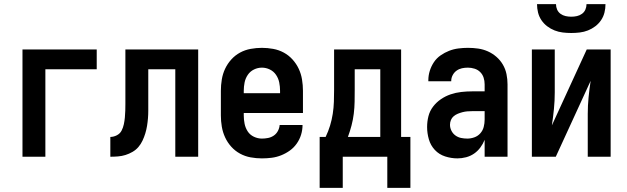

<svg xmlns="http://www.w3.org/2000/svg" viewBox="-20 -760 3040 931"><path d="M89 0V-520H449V-424H200V0Z M515 0V-96Q531 -96 546.5 -104Q562 -112 569.5 -126.5Q577 -141 580.5 -157.5Q584 -174 585.5 -190.5Q587 -207 587.5 -223.5Q588 -240 588 -257V-520H941V0H830V-424H699V-261Q699 -242 699 -223.5Q699 -205 697.5 -186.5Q696 -168 693 -149.5Q690 -131 684.5 -113Q679 -95 671 -78Q663 -61 651 -47Q639 -33 622.5 -23.5Q606 -14 588.5 -8.5Q571 -3 552 -1.5Q533 0 515 0Z M1250 8Q1222 8 1195 3Q1168 -2 1144 -15Q1120 -28 1101.5 -48.5Q1083 -69 1071.5 -94Q1060 -119 1055.5 -146Q1051 -173 1051 -200V-320Q1051 -347 1055.5 -374.5Q1060 -402 1071.5 -426.5Q1083 -451 1101.5 -471.5Q1120 -492 1144 -505Q1168 -518 1195.5 -523Q1223 -528 1250 -528Q1277 -528 1304.5 -523Q1332 -518 1356 -505Q1380 -492 1398.5 -471.5Q1417 -451 1428.5 -426.5Q1440 -402 1444.5 -374.5Q1449 -347 1449 -320V-212H1162V-200Q1162 -180 1166 -160Q1170 -140 1181 -123Q1192 -106 1211 -97Q1230 -88 1250 -88Q1265 -88 1280 -91Q1295 -94 1307.5 -102.5Q1320 -111 1327.5 -125Q1335 -139 1336 -154H1447Q1447 -130 1440 -107Q1433 -84 1419 -64Q1405 -44 1385.5 -30Q1366 -16 1343.5 -7Q1321 2 1297.5 5Q1274 8 1250 8ZM1162 -308H1338V-320Q1338 -340 1334 -360Q1330 -380 1318.5 -397Q1307 -414 1288.5 -423Q1270 -432 1250 -432Q1230 -432 1211.5 -423Q1193 -414 1181.5 -397Q1170 -380 1166 -360Q1162 -340 1162 -320Z M1530 151V-96H1559Q1572 -123 1580.5 -151Q1589 -179 1593.5 -208Q1598 -237 1599 -266.5Q1600 -296 1600 -325V-520H1925V-96H1970V151H1858V0H1642V151ZM1667 -96H1824V-424H1700V-325Q1700 -296 1699.5 -267Q1699 -238 1695.5 -209Q1692 -180 1684.5 -151.5Q1677 -123 1667 -96Z M2198 8Q2168 8 2138.5 -1.5Q2109 -11 2088.5 -33Q2068 -55 2059.5 -84.5Q2051 -114 2051 -144Q2051 -171 2057.5 -196.5Q2064 -222 2080 -243Q2096 -264 2118 -279Q2140 -294 2165 -302.5Q2190 -311 2216.5 -314Q2243 -317 2269 -317H2330V-351Q2330 -368 2325 -383.5Q2320 -399 2308.5 -410.5Q2297 -422 2281 -427Q2265 -432 2249 -432Q2234 -432 2220 -429Q2206 -426 2194 -417.5Q2182 -409 2175 -395.5Q2168 -382 2168 -368V-366H2057V-371Q2057 -394 2064 -416.5Q2071 -439 2084 -458.5Q2097 -478 2116.5 -491.5Q2136 -505 2157.5 -513.5Q2179 -522 2202.5 -525Q2226 -528 2249 -528Q2274 -528 2298.5 -524.5Q2323 -521 2345.5 -511Q2368 -501 2387 -484.5Q2406 -468 2418.5 -446.5Q2431 -425 2436 -400.5Q2441 -376 2441 -351V0H2330V-82Q2322 -62 2309 -44.5Q2296 -27 2278.5 -15Q2261 -3 2240 2.5Q2219 8 2198 8ZM2246 -88Q2263 -88 2280 -94Q2297 -100 2309 -113.5Q2321 -127 2325.5 -144.5Q2330 -162 2330 -180V-221H2269Q2257 -221 2245.5 -220Q2234 -219 2222.5 -216Q2211 -213 2200 -208.5Q2189 -204 2180 -196.5Q2171 -189 2166.5 -178Q2162 -167 2162 -155Q2162 -140 2169 -126Q2176 -112 2188.5 -103Q2201 -94 2216 -91Q2231 -88 2246 -88Z M2559 0V-520H2670V-312Q2670 -272 2666 -231.5Q2662 -191 2656 -152L2825 -520H2941V0H2830V-208Q2830 -248 2834 -288.5Q2838 -329 2844 -368L2675 0ZM2750 -600Q2729 -600 2708.5 -602.5Q2688 -605 2669 -612.5Q2650 -620 2633.5 -632.5Q2617 -645 2605.5 -662Q2594 -679 2589 -699Q2584 -719 2584 -740H2676Q2676 -726 2681.5 -713.5Q2687 -701 2698 -693Q2709 -685 2722.5 -682Q2736 -679 2750 -679Q2764 -679 2777.5 -682Q2791 -685 2802 -693Q2813 -701 2818.5 -713.5Q2824 -726 2824 -740H2916Q2916 -719 2911 -699Q2906 -679 2894.5 -662Q2883 -645 2866.5 -632.5Q2850 -620 2831 -612.5Q2812 -605 2791.5 -602.5Q2771 -600 2750 -600Z"/></svg>

Font: Iosevka
Style: Bold
Weight: 700
Monospace: yes
Designer: Belleve Invis
Foundry: Belleve Invis
Version: Version 32.5.0; ttfautohint (v1.8.4)